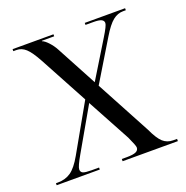

<svg xmlns="http://www.w3.org/2000/svg" viewBox="-110 -690 765 791"><g transform="rotate(-20 272.5 -294.5)"><path d="M125 -502Q100.6 -546.9 82.3 -563.5Q64 -580.1 42 -580.1H27.8V-588.9H207V-580.1H152.8V-578.1Q163.6 -574.7 179 -558.1Q194.3 -541.5 204.1 -522.9L299.3 -345.2L397 -504.9Q423.8 -548.3 423.8 -559.6Q423.8 -570.3 413.3 -575.2Q402.8 -580.1 378.9 -580.1H344.2V-588.9H521V-580.1H508.8Q484.9 -580.1 463.9 -563.5Q442.9 -546.9 416 -502L309.6 -326.2L438 -86.9Q458.5 -42.5 476.8 -26.1Q495.1 -9.8 521 -9.8H538.1V0H295.9V-9.8H316.9Q345.2 -9.8 357.7 -15.4Q370.1 -21 370.1 -33.7Q370.1 -42 351.1 -83L248.5 -272.5L142.1 -86.9Q116.2 -42 116.2 -29.3Q116.2 -17.1 126.2 -12.9Q136.2 -8.8 162.1 -8.8H195.8V0H6.8V-8.8H16.1Q48.3 -8.8 72.5 -25.4Q96.7 -42 122.1 -86.9L238.3 -292Z"/></g></svg>

Font: FoglihtenNo07calt
Style: Regular
Weight: 500
Designer: gluk (gluksza@wp.pl)
Foundry: gluk (gluksza@wp.pl)
Version: Version 0.844